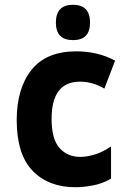

<svg xmlns="http://www.w3.org/2000/svg" viewBox="-20 -774 540 804"><path d="M296 10Q329 10 369 2.5Q409 -5 445 -26V-161Q410 -137 377 -127Q344 -117 317 -117Q262 -117 229 -154.5Q196 -192 196 -276Q196 -432 315 -432Q368 -432 417 -403L462 -520Q390 -559 299 -559Q174 -559 112 -481.5Q50 -404 50 -271Q50 -128 116.5 -59Q183 10 296 10ZM286 -606Q357 -606 357 -679Q357 -754 286 -754Q214 -754 214 -679Q214 -606 286 -606Z"/></svg>

Font: Noto Sans Mono Condensed Extra
Style: Regular
Weight: 800
Width: 3
Designer: Monotype Design Team
Foundry: Monotype Imaging Inc.
Version: Version 1.900